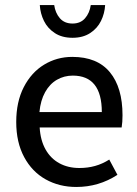

<svg xmlns="http://www.w3.org/2000/svg" viewBox="-20 -724 540 756"><path d="M462.4 -270Q462.4 -242.7 459 -222.2H136.2Q139.2 -171.4 159.4 -135.5Q179.7 -99.6 213.9 -81.1Q248 -62.5 292.5 -62.5Q325.7 -62.5 354.5 -70.6Q383.3 -78.6 410.2 -95.7L442.4 -35.6Q369.1 12.2 280.3 12.2Q213.4 12.2 159.7 -17.8Q106 -47.9 75 -105.7Q43.9 -163.6 43.9 -243.7Q43.9 -323.2 73.7 -381.1Q103.5 -439 153.8 -469.5Q204.1 -500 264.6 -500Q362.8 -500 412.6 -439.7Q462.4 -379.4 462.4 -270ZM266.6 -426.3Q232.4 -426.3 204.1 -409.9Q175.8 -393.6 157.7 -361.1Q139.6 -328.6 135.3 -282.7H380.9Q380.9 -426.3 266.6 -426.3ZM193.4 -704.1Q197.8 -672.9 215.8 -652.1Q233.9 -631.3 265.6 -631.3Q296.9 -631.3 314.9 -652.1Q333 -672.9 337.4 -704.1H394Q392.1 -670.9 377.7 -641.6Q363.3 -612.3 335 -593.8Q306.6 -575.2 265.6 -575.2Q224.1 -575.2 195.8 -593.8Q167.5 -612.3 153.1 -641.6Q138.7 -670.9 136.7 -704.1Z"/></svg>

Font: Varta SemiBold
Style: Regular
Weight: 600
Designer: Joana Correia, Viktoriya Grabowska, Eben Sorkin
Foundry: Sorkin Type
Version: Version 1.003; ttfautohint (v1.3) -l 8 -r 24 -G 200 -x 12 -H